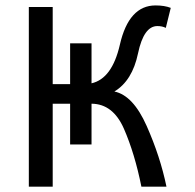

<svg xmlns="http://www.w3.org/2000/svg" viewBox="-20 -702 733 722"><path d="M243.7 -312H178.2V0H88.4V-675.8H178.2V-385.7H243.7V-539.1H324.2V-388.7Q401.4 -406.2 430.7 -533.7Q464.4 -681.6 564.9 -681.6Q598.6 -681.6 622.1 -672.4L603.5 -597.2Q589.8 -604 571.8 -604Q520.5 -604 499 -501.2Q477.5 -398.4 410.2 -357.9Q480.5 -343.3 531.5 -228.5Q582.5 -113.8 606 0H511.7Q486.8 -124.5 445.8 -218.3Q404.8 -311.5 324.2 -312V-158.7H243.7Z"/></svg>

Font: Cadman
Style: Regular
Weight: 400
Designer: Paul James MIller
Foundry: High-Logic / Made with FontCreator
Version: Version 2.114;March 28, 2021;FontCreator 13.0.0.2683 64-bit